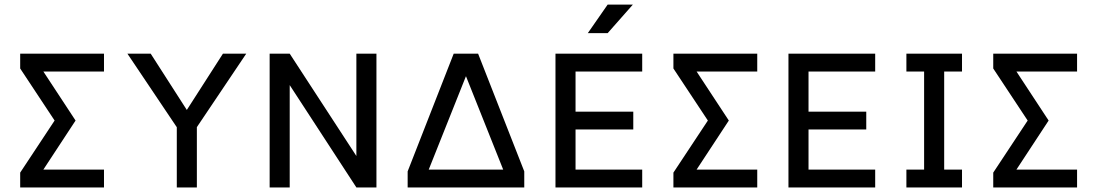

<svg xmlns="http://www.w3.org/2000/svg" viewBox="-20 -821 4806 841"><path d="M311 -293 169.9 -507.8H435.5V-585.9H68.4V-521L219.2 -293L68.4 -64.9V0H435.5V-78.1H169.9Z M781.7 -223.1 814.5 -222.7 1058.6 -585.9H956.5L798.3 -339.4L640.1 -585.9H538.1ZM754.4 0H842.3V-293H754.4Z M1249 -585.9H1161.1V0H1249V-448.2L1541 0H1628.9V-585.9H1541V-137.7Z M1765.6 0H2276.4V-70.3L2232.9 -78.1H1809.1L1765.6 -70.3ZM2021 -487.3 2184.1 -78.1 2276.4 -70.3 2074.2 -585.9H1967.3L1765.6 -70.3L1857.9 -78.1Z M2753.9 -332H2501V-507.8H2793V-585.9H2413.1V0H2793V-78.1H2501V-253.9H2753.9ZM2641.6 -675.8H2554.7L2641.6 -800.8H2752Z M3172.4 -293 3031.2 -507.8H3296.9V-585.9H2929.7V-521L3080.6 -293L2929.7 -64.9V0H3296.9V-78.1H3031.2Z M3774.4 -332H3521.5V-507.8H3813.5V-585.9H3433.6V0H3813.5V-78.1H3521.5V-253.9H3774.4Z M3950.2 -585.9V-507.8H4027.8V-78.1H3950.2V0H4193.8V-78.1H4115.7V-507.8H4193.8V-585.9Z M4573.2 -293 4432.1 -507.8H4697.8V-585.9H4330.6V-521L4481.4 -293L4330.6 -64.9V0H4697.8V-78.1H4432.1Z"/></svg>

Font: Giphurs SC
Style: Regular
Weight: 400
Version: Version 0.920